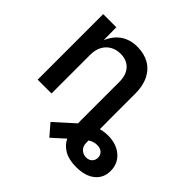

<svg xmlns="http://www.w3.org/2000/svg" viewBox="-184 -740 1131 1131"><g transform="rotate(45 381.0 -174.5)"><path d="M594.2 204.1Q532.7 204.1 494.4 181.6Q456.1 159.2 438.2 121.1Q420.4 83 420.4 38.1V-111.8H535.6V59.1Q535.6 89.8 553.7 106.2Q571.8 122.6 595.7 122.6Q618.7 122.6 632.8 108.9Q647 95.2 647 73.7Q647 55.2 635.3 41.3Q623.5 27.3 600.6 24.9Q584.5 22.9 569.1 26.6Q553.7 30.3 537.4 39.8Q521 49.3 501.5 65.9L360.8 193.4L299.8 122.6L426.3 8.8Q461.4 -23.4 505.9 -42.2Q550.3 -61 595.7 -61Q666.5 -61 710.7 -22.9Q754.9 15.1 754.9 76.2Q754.9 134.8 712.4 169.4Q669.9 204.1 594.2 204.1ZM185.5 -321.8V0H70.3V-545.9H179.7L181.2 -411.6H170.4Q193.8 -483.9 239 -518.3Q284.2 -552.7 349.1 -552.7Q405.3 -552.7 447 -529.1Q488.8 -505.4 512 -459.5Q535.2 -413.6 535.2 -347.2V0H419.9V-331.1Q419.9 -388.7 390.1 -421.1Q360.4 -453.6 308.6 -453.6Q272.9 -453.6 245.1 -438Q217.3 -422.4 201.4 -393.1Q185.5 -363.8 185.5 -321.8Z"/></g></svg>

Font: Inter
Style: 540
Weight: 540
Designer: Rasmus Andersson
Foundry: rsms
Version: Version 4.001;git-66647c0bb